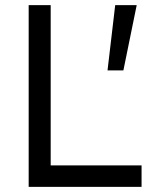

<svg xmlns="http://www.w3.org/2000/svg" viewBox="-20 -730 620 750"><path d="M92 0V-710H178V-84H533V0ZM400 -455 430 -710H514L462 -455Z"/></svg>

Font: Geist
Style: Regular
Weight: 400
Designer: Basement.studio, Andrés Briganti, Mateo Zaragoza
Foundry: Basement.studio, Vercel, Andrés Briganti, Guido Ferreyra, Mateo Zaragoza
Version: Version 1.401